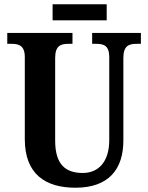

<svg xmlns="http://www.w3.org/2000/svg" viewBox="-20 -868 693 898"><path d="M226 -773H479V-848H226ZM333 10C489 10 557 -77 557 -211V-597C557 -655 584 -663 619 -663H639V-714H411V-663H430C465 -663 491 -655 491 -601V-213C491 -113 442 -59 367 -59C288 -59 238 -97 238 -210V-597C238 -655 265 -663 300 -663H319V-714H14V-663H34C68 -663 96 -655 96 -601V-217C96 -54 192 10 333 10Z"/></svg>

Font: Noto Serif Condensed
Style: Bold
Weight: 700
Width: 3
Designer: Monotype Design Team
Foundry: Monotype Imaging Inc.
Version: Version 2.015